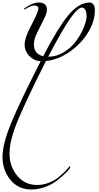

<svg xmlns="http://www.w3.org/2000/svg" viewBox="-72 -468 788 1530"><path d="M312 -16Q377 -16 436.5 -52Q496 -88 534.5 -141Q573 -194 595.5 -249.5Q618 -305 618 -338.5Q618 -372 607.5 -390Q597 -408 580 -408Q548 -406 487.5 -320.5Q427 -235 312 -16ZM302 -390Q302 -362 276 -312Q250 -262 224 -208Q198 -154 198 -116Q198 -37 272 -20Q386 -240 469 -342.5Q552 -445 640 -448Q684 -448 684 -384Q684 -297 628 -206.5Q572 -116 480.5 -53.5Q389 9 294 18Q131 343 67.5 497.5Q4 652 4 755.5Q4 859 65.5 932.5Q127 1006 224 1006Q269 1006 312.5 990Q356 974 388 949Q450 900 476 864Q476 864 478 860Q479 858 483.5 858Q488 858 488 862Q488 874 455 907Q422 940 382 971Q342 1002 287.5 1022Q233 1042 176 1042Q74 1042 11 965Q-52 888 -52 783Q-52 678 18.5 508.5Q89 339 252 20Q198 16 161 -22.5Q124 -61 124 -112Q124 -163 168 -248Q234 -373 234 -398.5Q234 -424 203.5 -424Q173 -424 134 -398Q125 -392 122.5 -392Q120 -392 120 -396Q120 -400 126 -404Q190 -448 236 -448Q302 -448 302 -390Z"/></svg>

Font: Miama
Style: Regular
Weight: 400
Italic angle: 16.5°
Designer: Linus Romer
Foundry: Linus Romer
Version: 0.32